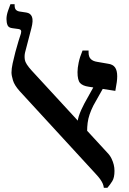

<svg xmlns="http://www.w3.org/2000/svg" viewBox="-20 -889 618 919"><path d="M477 10Q476 0 472 -9.5Q468 -19 460 -30.5Q452 -42 437 -58L74 -453Q49 -481 42 -504.5Q35 -528 35 -542Q35 -560 40.5 -585.5Q46 -611 53.5 -639.5Q61 -668 68.5 -692Q76 -716 80 -728Q83 -739 80 -744Q77 -749 69 -750L40 -754Q21 -756 16 -768.5Q11 -781 11 -798Q11 -816 18.5 -837.5Q26 -859 30 -869H50V-864Q50 -849 56 -842.5Q62 -836 73 -834L106 -829Q126 -826 133 -808.5Q140 -791 130 -753L100 -638Q96 -621 99 -602.5Q102 -584 131 -552L492 -160Q506 -146 513.5 -130.5Q521 -115 524.5 -100.5Q528 -86 528 -71Q528 -39 517.5 -22Q507 -5 494 10ZM397 -261 352 -306Q352 -317 357 -332.5Q362 -348 369.5 -364.5Q377 -381 384 -394L439 -493L481 -480L427 -384Q416 -362 409 -341.5Q402 -321 399.5 -301Q397 -281 397 -261ZM532 -454 404 -474Q376 -478 363.5 -491.5Q351 -505 351 -544Q351 -563 356.5 -589.5Q362 -616 375 -647H404V-638Q404 -617 414.5 -606.5Q425 -596 445 -593L497 -584Q520 -581 530.5 -566.5Q541 -552 541 -524Q541 -511 539 -496Q537 -481 532 -454Z"/></svg>

Font: Noto Serif Hebrew Medium
Style: Regular
Weight: 500
Version: Version 2.003